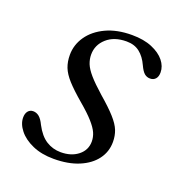

<svg xmlns="http://www.w3.org/2000/svg" viewBox="-94 -542 590 632"><g transform="rotate(20 201.0 -226.0)"><path d="M174.5 -19.5Q211.5 -19.5 235.2 -38.5Q259 -57.5 259 -87.5Q259 -103 252.5 -117.8Q246 -132.5 229.2 -151.5Q212.5 -170.5 180.5 -197.5Q146.5 -226.5 127.5 -247.5Q108.5 -268.5 101 -287.8Q93.5 -307 93.5 -331Q93.5 -366.5 114.2 -396.5Q135 -426.5 173.2 -444.5Q211.5 -462.5 264 -462.5Q305.5 -462.5 334.5 -450.2Q363.5 -438 378.8 -419Q394 -400 394 -378.5Q394 -364 387 -356Q380 -348 368 -348Q356.5 -348 348 -355.2Q339.5 -362.5 331 -381Q319 -407.5 300.5 -422Q282 -436.5 254.5 -436.5Q211 -436.5 185 -413.2Q159 -390 159 -356Q159 -340 165.2 -324.2Q171.5 -308.5 188 -289.5Q204.5 -270.5 236 -242.5Q271.5 -212 291 -190.2Q310.5 -168.5 317.8 -150Q325 -131.5 325 -110Q325 -75.5 305 -48.8Q285 -22 248 -6.5Q211 9 160 9Q117.5 9 85.8 -5Q54 -19 36.8 -40.8Q19.5 -62.5 19.5 -85Q19.5 -99 26.2 -107.2Q33 -115.5 44 -115.5Q55.5 -115.5 65 -107.8Q74.5 -100 83 -82Q100.5 -48.5 123.5 -34Q146.5 -19.5 174.5 -19.5Z"/></g></svg>

Font: Fraunces Light
Style: Italic
Weight: 300
Italic angle: -16°
Version: Version 1.000;[b76b70a41]